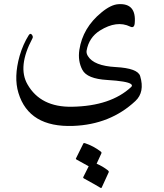

<svg xmlns="http://www.w3.org/2000/svg" viewBox="-20 -419 805 945"><path d="M620.6 -288.1Q554.7 -320.3 471.7 -268.6Q417.5 -234.4 406.2 -169.4Q404.3 -156.7 412.6 -143.1Q441.9 -94.7 550 -88.9Q658.2 -83 669.9 -44.4Q693.4 34.2 646.5 78.1Q522.9 193.8 340.8 200.7Q122.6 209 70.8 38.6Q46.9 -39.1 76.7 -144.5Q93.3 -201.2 121.6 -246.1Q129.4 -257.8 137 -248Q144.5 -238.3 139.6 -230Q65.4 -90.8 115.2 -3.9Q179.7 109.4 335 106.4Q524.9 103 625.5 9.3Q633.8 1.5 624.5 -5.4Q606 -19.5 507.3 -25.4Q408.7 -31.2 385.5 -75Q362.3 -118.7 370.6 -173.8Q387.2 -282.2 479 -357.4Q525.4 -396 562.5 -398.4Q651.9 -404.3 643.1 -304.7Q640.6 -278.3 620.6 -288.1ZM390.1 287.6Q392.1 283.7 397.9 285.6Q439.9 299.3 476.1 327.1Q481 331.1 479 335.9L455.6 386.7Q485.4 399.4 511.7 419.9Q516.6 423.8 515.1 428.7L480.5 504.4Q478.5 508.8 470.2 502.9Q461.9 497.1 392.6 459Q388.2 456.5 389.6 453.1L416.5 399.4Q397 388.2 356.4 366.2Q352.1 363.8 354 360.4Z"/></svg>

Font: Amiri
Style: Slanted
Weight: 400
Italic angle: 9°
Designer: Khaled Hosny
Version: Version 000.107